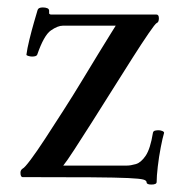

<svg xmlns="http://www.w3.org/2000/svg" viewBox="-20 -476 494 516"><path d="M421 -119Q417 -106 412 -80Q407 -54 404 -28Q401 -2 401 13Q401 20 387 20Q374 20 374 14Q374 9 365 6.5Q356 4 324.5 2.5Q293 1 225.5 0.5Q158 0 41 0Q35 0 35 -12Q35 -19 41 -23Q46 -25 62.5 -47Q79 -69 101.5 -103.5Q124 -138 150 -178.5Q176 -219 200.5 -259.5Q225 -300 245.5 -333.5Q266 -367 278.5 -387Q291 -407 291 -407H149Q135 -407 116.5 -394Q98 -381 80 -329Q78 -324 66 -324Q62 -324 56.5 -325.5Q51 -327 51 -329Q53 -345 59 -369.5Q65 -394 71.5 -416.5Q78 -439 81 -449Q83 -456 95 -456Q102 -456 107 -454Q112 -452 112 -447Q112 -443 112 -440.5Q112 -438 116 -437H400Q407 -437 407 -427Q407 -416 401 -414Q397 -412 379.5 -386.5Q362 -361 336.5 -321Q311 -281 282.5 -235.5Q254 -190 227 -147.5Q200 -105 179.5 -73.5Q159 -42 150 -31H321Q331 -31 345 -35Q359 -39 371.5 -57.5Q384 -76 391 -119Q392 -124 397 -125Q402 -126 406 -126Q411 -126 416 -124Q421 -122 421 -119Z"/></svg>

Font: Sedan SC
Style: Regular
Weight: 400
Designer: Sebastian Salazar
Foundry: Sebastian Salazar
Version: Version 1.100; ttfautohint (v1.8.4.7-5d5b)